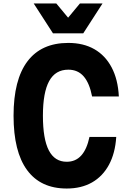

<svg xmlns="http://www.w3.org/2000/svg" viewBox="-20 -1066 740 1105"><path d="M364 19Q214 19 136 -87Q58 -193 58 -400Q58 -607 138 -713Q218 -819 373 -819Q460 -819 523 -783Q586 -747 622.5 -678Q659 -609 664 -511H510Q495 -588 461.5 -626.5Q428 -665 373 -665Q299 -665 263 -599.5Q227 -534 227 -400Q227 -266 261 -200.5Q295 -135 364 -135Q415 -135 447.5 -171Q480 -207 495 -278H649Q643 -184 607 -117.5Q571 -51 509.5 -16Q448 19 364 19ZM570 -1046 459 -874H285L174 -1046H304L418 -909H326L440 -1046Z"/></svg>

Font: Martian Mono
Style: Bold
Weight: 700
Designer: Roman Shamin
Foundry: Evil Martians
Version: Version 1.000